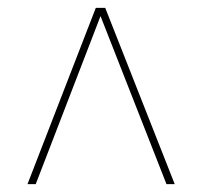

<svg xmlns="http://www.w3.org/2000/svg" viewBox="-20 -734 515 489"><path d="M50 -265 224 -714H248L425 -265H404L236 -693L71 -265Z"/></svg>

Font: Noto Serif Display SemiCondensed Light
Style: Regular
Weight: 300
Width: 4
Designer: Monotype Design Team
Foundry: Monotype Imaging Inc.
Version: Version 2.009